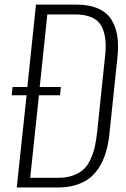

<svg xmlns="http://www.w3.org/2000/svg" viewBox="-20 -830 558 850"><path d="M54.2 0 97.7 -408.2H31.7L35.6 -444.8H101.1L139.2 -809.6H317.4Q375.5 -809.6 415 -792Q454.6 -774.4 474.1 -741.7Q493.7 -709 499.5 -668.9Q505.4 -628.9 500 -577.1L464.8 -241.2Q460.4 -197.8 450.7 -162.4Q440.9 -127 423.1 -96.2Q405.3 -65.4 380.4 -44.7Q355.5 -23.9 319.1 -12Q282.7 0 236.8 0ZM113.8 -43H238.8Q276.9 -43 305.7 -54Q334.5 -64.9 352.3 -82.5Q370.1 -100.1 382.3 -127.9Q394.5 -155.8 400.4 -183.1Q406.2 -210.4 410.2 -247.1L444.3 -572.8Q450.2 -617.2 446.5 -653.1Q442.9 -689 429.4 -714.1Q416 -739.3 386.7 -752.7Q357.4 -766.1 312 -766.1H189.5L155.8 -444.8H249.5L245.6 -408.2H152.3Z"/></svg>

Font: Oswald
Style: Extra-Light
Weight: 200
Designer: Vernon Adams
Foundry: Vernon Adams
Version: 3.0; ttfautohint (v0.94.23-7a4d-dirty) -l 8 -r 50 -G 200 -x 